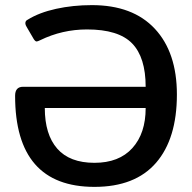

<svg xmlns="http://www.w3.org/2000/svg" viewBox="-20 -715 750 750"><path d="M39 -341Q39 -376 70 -376H549Q549 -491 496 -545.5Q443 -600 320 -600Q223 -600 137 -558Q127 -553 123 -553Q118 -553 112 -562L84 -610Q79 -618 79 -624Q79 -634 88 -638Q133 -666 199 -680.5Q265 -695 339 -695Q499 -695 585 -602.5Q671 -510 671 -346Q671 -173 589.5 -79Q508 15 349 15Q39 15 39 -341ZM549 -293H155Q155 -190 203.5 -134.5Q252 -79 349 -79Q445 -79 497 -136.5Q549 -194 549 -293Z"/></svg>

Font: Mitr
Style: Regular
Weight: 400
Designer: Thanarat Vachiruckul
Foundry: Cadson Demak
Version: Version 1.003